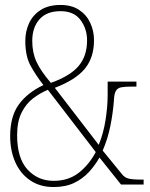

<svg xmlns="http://www.w3.org/2000/svg" viewBox="-20 -744 604 774"><path d="M196 10Q141 10 101.5 -17Q62 -44 41.5 -90.5Q21 -137 21 -195Q21 -275 56 -323Q91 -371 155 -401Q124 -441 103 -479.5Q82 -518 82 -579Q82 -617 97 -650Q112 -683 143.5 -703.5Q175 -724 224 -724Q269 -724 299 -704Q329 -684 344 -651.5Q359 -619 359 -582Q359 -512 322 -467Q285 -422 201 -390L378 -160Q397 -206 405.5 -260.5Q414 -315 414 -362V-415H530V-395H513Q484 -395 468.5 -392Q453 -389 446.5 -376.5Q440 -364 439 -336Q435 -287 425 -236.5Q415 -186 394 -137L470 -44Q481 -29 497 -24.5Q513 -20 549 -20H559V0H468L381 -109Q363 -77 338 -50Q313 -23 278.5 -6.5Q244 10 196 10ZM185 -410Q262 -437 296.5 -477.5Q331 -518 331 -581Q331 -628 304.5 -663.5Q278 -699 224 -699Q168 -699 139 -666Q110 -633 110 -579Q110 -532 127 -495Q144 -458 185 -410ZM196 -15Q256 -15 297.5 -47.5Q339 -80 366 -131L173 -382Q142 -369 114 -348Q86 -327 67.5 -291Q49 -255 49 -199Q49 -106 91 -60.5Q133 -15 196 -15Z"/></svg>

Font: Noto Serif Sinhala Condensed Thin
Style: Regular
Weight: 100
Width: 3
Designer: Jelle Bosma - Monotype Design Team
Foundry: Monotype Imaging Inc.
Version: Version 2.007; ttfautohint (v1.8.4.7-5d5b)